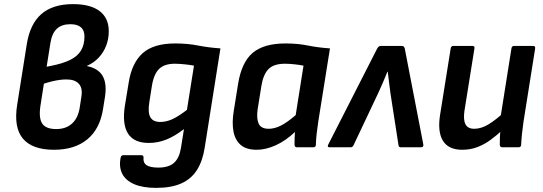

<svg xmlns="http://www.w3.org/2000/svg" viewBox="-20 -715 2634 932"><path d="M241.8 12Q136.6 12 91.2 -42.2Q45.7 -96.5 63.4 -206.7L110 -500.3Q125.7 -598.8 180.9 -646.9Q236.2 -695 334.7 -695Q419.1 -695 463.6 -661.2Q508 -627.3 508 -563.3Q508 -526 495.3 -493.2Q482.7 -460.3 459.2 -435.3Q435.7 -410.3 402.7 -395.6L402.3 -394.2Q457.3 -383.3 478.6 -345.6Q500 -307.9 489 -241L480 -184.9Q465 -89.1 403.8 -38.6Q342.6 12 241.8 12ZM253.1 -88.5Q299.9 -88.5 329.3 -115Q358.7 -141.4 366.7 -191.2L375.3 -247Q381.7 -287.2 362.7 -308.3Q343.8 -329.4 302.9 -329.4Q287.7 -329.4 270.6 -327.2Q253.5 -325.1 234.2 -320.4Q215 -315.8 193 -308.8L175.7 -197.5Q167.7 -139.4 185.9 -113.9Q204 -88.5 253.1 -88.5ZM206.4 -391.1 223.9 -394.5Q284.1 -406.1 320.6 -424.2Q357.1 -442.3 373.5 -470.3Q390 -498.2 390 -538.1Q390 -568 372.7 -582.7Q355.5 -597.5 321.3 -597.5Q279.8 -597.5 256 -575.4Q232.3 -553.3 225 -508Z M830.4 -504.1Q890.8 -504.1 941.1 -494.1Q991.3 -484.1 1050 -480.1L973.7 1.5Q963.7 66.6 936.1 110.1Q908.6 153.7 860.2 175.3Q811.8 197 737.8 197Q673 197 631.3 179Q589.6 160.9 573 127.7Q556.5 94.4 565.8 49.4Q568.5 38.3 578.9 38.3H666Q677.4 38.3 676.7 50Q674.1 75.2 691.7 86.9Q709.3 98.5 748.8 98.5Q798.9 98.5 824.7 75.4Q850.4 52.3 858.4 3.1L873 -88.4Q828.7 -54.1 787.6 -37.6Q746.4 -21.1 702.1 -21.1Q630.1 -21.1 601.1 -67.1Q572.1 -113.1 586.5 -203.4L604.8 -314.6Q619.8 -409.4 672.5 -456.8Q725.3 -504.1 830.4 -504.1ZM758.3 -123Q787.2 -123 816.9 -136.6Q846.6 -150.2 887.4 -181.7L921.6 -396.3Q902 -400.3 875.1 -402.9Q848.3 -405.6 828.3 -405.6Q778.5 -405.6 752.6 -380.7Q726.7 -355.8 717.4 -298.3L704.8 -218.6Q696.9 -168.9 709.8 -146Q722.8 -123 758.3 -123Z M1226.1 12Q1175.8 12 1148.6 -11.3Q1121.4 -34.6 1113.4 -76.7Q1105.4 -118.9 1114.4 -174.5L1135.8 -308.3Q1152.8 -413 1206.8 -458.6Q1260.9 -504.1 1366 -504.1Q1425.1 -504.1 1474.1 -494.1Q1523 -484.1 1581.7 -480.1L1525 -125.1Q1520.6 -96 1517.3 -67.5Q1514 -39 1513.3 -11.7Q1513 0 1500.3 0H1421.4Q1410.4 0 1409.7 -11.7Q1409.4 -26.3 1410.1 -42.3Q1410.7 -58.3 1411.7 -74.3Q1367.4 -32 1318.9 -10Q1270.4 12 1226.1 12ZM1284.3 -89.9Q1313.5 -89.9 1344.2 -105.7Q1374.9 -121.4 1415.3 -156.2L1453.3 -396.3Q1433.7 -400.3 1409 -402.9Q1384.2 -405.6 1362.9 -405.6Q1308.9 -405.6 1283.5 -379.8Q1258.1 -354.1 1249.1 -299.6L1230.8 -185.5Q1224.2 -141.6 1235.2 -115.8Q1246.1 -89.9 1284.3 -89.9Z M1580 0Q1566.6 0 1573.6 -13.7L1810.6 -478.8Q1817.6 -492.1 1828.6 -492.1H1930.6Q1941.9 -492.1 1944.9 -478.8L2034.9 -13.7Q2036.9 0 2023.8 0H1926.2Q1915.8 0 1914.5 -9.7L1875.4 -261.7Q1872.1 -289.1 1868.6 -314.3Q1865.1 -339.4 1862.2 -366.8H1860.5Q1849.8 -339.8 1838.9 -314.6Q1827.9 -289.4 1815.5 -262.3L1696 -9.7Q1691.7 0 1681.7 0Z M2223.5 12Q2157.1 12 2130.1 -31.6Q2103.1 -75.3 2116.4 -158.7L2167.8 -480.4Q2169.8 -492.1 2180.8 -492.1H2272.4Q2285.4 -492.1 2283.1 -480.4L2234.5 -177Q2228.2 -133.4 2239.5 -111.7Q2250.8 -89.9 2282.3 -89.9Q2315.6 -89.9 2351.1 -111.2Q2386.7 -132.5 2433.4 -175.9L2423.1 -88Q2392.9 -59.1 2361.9 -36.4Q2331 -13.7 2297.1 -0.9Q2263.3 12 2223.5 12ZM2418.4 0Q2412.8 0 2409.6 -3Q2406.4 -6 2406.1 -11.7Q2405.7 -29.7 2406.6 -49.2Q2407.4 -68.7 2410.1 -89.3L2408.7 -139.8L2462.7 -480.4Q2463.7 -486.1 2466.8 -489.1Q2470 -492.1 2475 -492.1H2567.3Q2579.7 -492.1 2577.7 -479.7L2521.3 -125.1Q2517 -96 2514 -67.5Q2511 -39 2509.6 -11.7Q2509.3 0 2496.6 0Z"/></svg>

Font: Sofia Sans Hairline
Style: Italic
Weight: 1
Italic angle: -9°
Designer: Botio Nikoltchev, Ani Petrova
Foundry: lettersoup
Version: Version 4.102